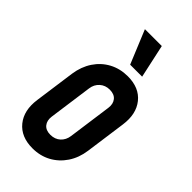

<svg xmlns="http://www.w3.org/2000/svg" viewBox="-244 -849 929 929"><g transform="rotate(45 221.0 -384.0)"><path d="M181.5 12.5Q103 12.5 62.2 -37.8Q21.5 -88 33 -169.5L62 -378.5Q70 -433 97.2 -474Q124.5 -515 167 -537.8Q209.5 -560.5 262 -560.5Q340.5 -560.5 380.8 -510.2Q421 -460 409.5 -378.5L380.5 -169.5Q373 -115 345.5 -74Q318 -33 276 -10.2Q234 12.5 181.5 12.5ZM196.5 -95Q227.5 -95 247.8 -113.5Q268 -132 272 -162L303 -386Q307 -416 292 -434.5Q277 -453 246 -453Q216 -453 195.2 -434.5Q174.5 -416 170.5 -386L139.5 -162Q135.5 -132 150.5 -113.5Q165.5 -95 196.5 -95ZM230 -608 159 -780H274.5L312 -608Z"/></g></svg>

Font: Mohave SemiBold
Style: Italic
Weight: 600
Italic angle: -8°
Designer: Gumpita Rahayu
Foundry: Tokotype
Version: Version 2.003